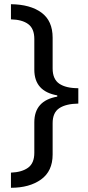

<svg xmlns="http://www.w3.org/2000/svg" viewBox="-20 -734 420 912"><path d="M32 86Q84 84 113.5 62.5Q143 41 143 -8V-153Q143 -256 252 -275V-281Q143 -300 143 -403V-549Q143 -598 114 -619.5Q85 -641 32 -642V-714Q124 -713 177 -674Q230 -635 230 -555V-409Q230 -358 261.5 -336.5Q293 -315 352 -315V-242Q293 -241 261.5 -220Q230 -199 230 -149V0Q230 79 175 118.5Q120 158 32 158Z"/></svg>

Font: Noto Sans Old Sogdian
Style: Regular
Weight: 400
Designer: Monotype Design Team
Foundry: Monotype Imaging Inc.
Version: Version 2.002; ttfautohint (v1.8.4.7-5d5b)